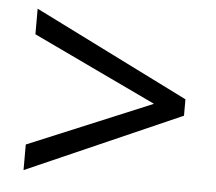

<svg xmlns="http://www.w3.org/2000/svg" viewBox="-42 -654 656 583"><g transform="rotate(5 286.0 -362.0)"><path d="M50 -194V-116L521 -323V-373L50 -608V-530L427 -351Z"/></g></svg>

Font: Noto Sans EgyptHiero
Style: Regular
Weight: 400
Designer: Monotype Design Team
Foundry: Monotype Imaging Inc.
Version: Version 2.002